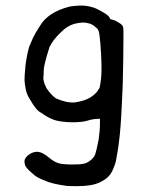

<svg xmlns="http://www.w3.org/2000/svg" viewBox="-20 -439 528 680"><path d="M227.5 -416Q262.7 -420.9 282.7 -418.5Q302.7 -416 319.3 -409.2Q330.1 -404.3 347.7 -394Q365.2 -383.8 368.2 -376Q370.1 -370.1 377.9 -369.1Q385.7 -368.2 401.4 -358.4Q415 -350.6 416.5 -341.3Q418 -332 416.5 -227.5Q415 -123 412.1 -81.1Q410.2 -37.1 409.2 -25.4Q407.2 8.8 404.3 38.1Q400.4 73.2 397.5 91.8Q394.5 110.4 390.6 130.9Q386.7 147.5 377 168Q367.2 186.5 350.6 197.3Q334 208 317.4 212.9Q286.1 222.7 218.8 219.7Q165 212.9 137.7 200.2Q107.4 188.5 96.7 176.8Q69.3 154.3 68.4 143.6Q64.5 130.9 69.3 123Q74.2 113.3 86.4 106Q98.6 98.6 111.3 98.6Q129.9 98.6 157.2 122.1Q172.9 134.8 188 139.2Q203.1 143.6 236.3 143.6Q265.6 143.6 277.8 140.6Q290 137.7 301.8 127.9Q313.5 118.2 317.4 106.9Q321.3 95.7 329.1 56.6Q334 22.5 334 0V-18.6L321.3 -17.6Q308.6 -17.6 290 -11.7Q271.5 -5.9 234.4 -5.9Q196.3 -6.8 173.8 -13.7Q150.4 -21.5 125 -40Q108.4 -47.9 87.9 -84Q75.2 -102.5 71.3 -122.1Q67.4 -143.6 66.9 -154.3Q66.4 -165 70.3 -208Q75.2 -245.1 83 -272.5Q89.8 -288.1 96.7 -304.7Q105.5 -323.2 123 -349.6Q135.7 -371.1 161.1 -388.2Q186.5 -405.3 227.5 -416ZM293.9 -356.4Q274.4 -362.3 247.1 -355.5Q218.8 -348.6 195.3 -324.2Q168.9 -299.8 155.3 -272.5Q143.6 -235.4 138.7 -213.9Q133.8 -194.3 134.8 -175.8Q129.9 -154.3 144.5 -127Q160.2 -103.5 177.7 -90.8Q214.8 -74.2 244.1 -76.2Q277.3 -81.1 295.4 -91.3Q313.5 -101.6 322.8 -113.3Q332 -125 333 -129.9Q335 -135.7 337.9 -161.1Q340.8 -187.5 338.4 -239.7Q335.9 -292 331.1 -322.3Q329.1 -330.1 326.2 -335.9Q322.3 -339.8 314 -346.7Q305.7 -353.5 293.9 -356.4Z"/></svg>

Font: JasonHandwriting4
Style: Regular
Weight: 400
Version: Version 1.01.21